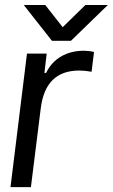

<svg xmlns="http://www.w3.org/2000/svg" viewBox="-20 -765 461 785"><path d="M22.9 0H106.4L146.5 -321.3C159.2 -425.3 211.4 -476.6 304.2 -476.6C318.8 -476.6 335.9 -475.1 354.5 -471.7L364.3 -552.2C354.5 -555.7 333.5 -557.6 322.8 -557.6C253.9 -557.6 196.8 -526.4 168.5 -466.8H161.6L170.9 -545.9H90.3ZM77.1 -744.6 192.4 -598.1H270L420.9 -744.6H329.1L236.3 -653.8L165 -744.6Z"/></svg>

Font: Guggenheim Sans Display
Style: Italic
Weight: 400
Italic angle: -7°
Designer: Modified by Tom Baber under direction of Pentagram Design 2023
Foundry: rsms
Version: Version 1.001;Glyphs 3.1.2 (3151)